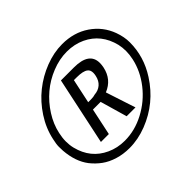

<svg xmlns="http://www.w3.org/2000/svg" viewBox="-166 -938 1162 1162"><g transform="rotate(-45 415.0 -357.0)"><path d="M492.2 -724.1Q592.3 -724.1 666.5 -673.6Q740.7 -623 771.5 -538.6Q789.6 -488.3 789.6 -442.4Q789.6 -319.8 721.2 -213.9Q633.3 -77.1 483.9 -19Q409.7 9.8 335.9 9.8Q283.2 9.8 236.8 -4.4Q190.4 -18.6 156.2 -43.5Q122.1 -68.4 95.2 -102.5Q47.4 -165 39.6 -264.2Q38.6 -275.4 38.6 -298.3Q38.6 -321.3 46.9 -356.9Q63 -433.1 107.9 -502Q152.8 -570.8 213.4 -619.1Q273.9 -667.5 347.2 -695.8Q420.4 -724.1 492.2 -724.1ZM597.2 -647Q543.9 -671.9 480 -671.9Q416 -671.9 351.8 -646.2Q287.6 -620.6 236.8 -577.6Q186 -534.7 149.2 -476.8Q112.3 -418.9 99.1 -356.9Q91.3 -322.3 91.3 -291.3Q91.3 -260.3 98.1 -232.4Q127.4 -114.3 231.9 -66.4Q284.7 -42 347.2 -42Q433.6 -42 515.6 -85.2Q597.7 -128.4 654.3 -200.9Q710.9 -273.4 729 -356.9Q736.3 -390.1 736.3 -420.7Q736.3 -451.2 730 -479.5Q700.7 -598.1 597.2 -647ZM442.4 -573.7Q573.2 -573.7 573.2 -481.9Q573.2 -465.3 569.3 -446.3Q551.3 -361.8 472.7 -330.1L482.4 -300.3Q500.5 -244.6 514.9 -200.9Q529.3 -157.2 535.2 -139.2H459.5L409.7 -312H343.8L307.1 -139.2H239.3L331.5 -573.7ZM379.4 -363.8Q400.9 -363.8 415 -368.7Q448.2 -371.1 470.5 -390.4Q492.7 -409.7 500 -443.8Q502.9 -457 502.9 -467.3Q502.9 -491.7 487.8 -502.9Q466.8 -519.5 412.1 -519.5H388.2L355 -363.8Z"/></g></svg>

Font: Open Sans Hebrew Condensed
Style: Italic
Weight: 400
Width: 3
Italic angle: -12°
Foundry: Ascender Corporation, Yanek Iontef
Version: Version 2.001;PS 002.001;hotconv 1.0.70;makeotf.lib2.5.58329